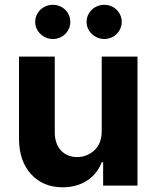

<svg xmlns="http://www.w3.org/2000/svg" viewBox="-20 -785 662 812"><path d="M211.6 -545.5V-225.1Q211.6 -201 218.4 -181.6Q225.1 -162.3 237.6 -148.8Q250 -135.3 267.4 -128Q284.8 -120.7 306.1 -120.7Q347.3 -120.7 378.9 -149.1Q410.5 -177.6 410.2 -232.2V-545.5H561.4V0H416.2V-99.1H410.5Q401.3 -75.3 385.8 -55.6Q370.4 -35.9 349.4 -22Q328.5 -8.2 302.2 -0.5Q275.9 7.1 245 7.1Q162.6 7.1 111.9 -47.9Q60.7 -103.3 60.4 -198.2V-545.5ZM420.8 -764.6Q436.1 -764.6 449.6 -759.1Q463.1 -753.6 473 -744Q483 -734.4 488.8 -721.2Q494.7 -708.1 494.7 -692.5Q494.7 -677.2 488.8 -663.9Q483 -650.6 472.8 -640.8Q462.7 -631 449.2 -625.5Q435.7 -620 420.8 -620Q405.9 -620 392.4 -625.7Q378.9 -631.4 368.6 -641.2Q358.3 -650.9 352.3 -664.1Q346.2 -677.2 346.2 -692.5Q346.2 -708.1 352.3 -721.2Q358.3 -734.4 368.4 -744Q378.6 -753.6 392 -759.1Q405.5 -764.6 420.8 -764.6ZM203.5 -764.6Q218.8 -764.6 232.2 -759.1Q245.7 -753.6 255.7 -744Q265.6 -734.4 271.5 -721.2Q277.3 -708.1 277.3 -692.5Q277.3 -677.2 271.5 -663.9Q265.6 -650.6 255.5 -640.8Q245.4 -631 231.9 -625.5Q218.4 -620 203.5 -620Q188.6 -620 175.1 -625.7Q161.6 -631.4 151.3 -641.2Q141 -650.9 134.9 -664.1Q128.9 -677.2 128.9 -692.5Q128.9 -708.1 134.9 -721.2Q141 -734.4 151.1 -744Q161.2 -753.6 174.7 -759.1Q188.2 -764.6 203.5 -764.6Z"/></svg>

Font: Inter P
Style: Bold
Weight: 700
Designer: Rasmus Andersson
Foundry: rsms
Version: Version 3.018;git-588b23468